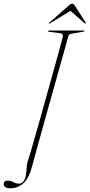

<svg xmlns="http://www.w3.org/2000/svg" viewBox="-79 -865 484 1037"><path d="M289.5 -667.5Q287 -658.5 275.8 -618Q264.5 -577.5 247.5 -517Q230.5 -456.5 210.8 -386Q191 -315.5 171.5 -245.8Q152 -176 135.5 -116.8Q119 -57.5 108.5 -19Q98 19.5 96.5 25.5Q79.5 95 48.8 123.5Q18 152 -24 152Q-41.5 152 -50.5 145.2Q-59.5 138.5 -59 129Q-58 110.5 -38 110.5Q-20.5 110.5 -6 118.8Q8.5 127 24 127Q40 127 51.5 109Q63 91 65 38Q65.5 29.5 67.8 18.2Q70 7 72.5 1Q75 -5.5 86 -42.8Q97 -80 113.2 -137.2Q129.5 -194.5 148.5 -261.8Q167.5 -329 186.2 -396.8Q205 -464.5 221.2 -522.5Q237.5 -580.5 247.8 -619Q258 -657.5 260 -665.5Q264.5 -684 244 -686L188 -693Q180 -694 180.5 -697Q180.5 -700 185.5 -700H374.5Q377.5 -700 377.5 -697.5Q377.5 -694.5 371 -694L310 -683.5Q300 -681.5 296 -679.2Q292 -677 289.5 -667.5ZM383.5 -737.5Q381.5 -736 378 -739.5L301.5 -806.5L192 -739.5Q186.5 -736 185.5 -737.5Q183.5 -739.5 188.5 -743.5L289.5 -832.5Q296.5 -838.5 301.2 -841.8Q306 -845 311 -845Q318.5 -845 326.5 -832.5L383.5 -743.5Q385.5 -739.5 383.5 -737.5Z"/></svg>

Font: Fraunces 144pt Thin
Style: Italic
Weight: 100
Italic angle: -16°
Version: Version 1.000;[b76b70a41]